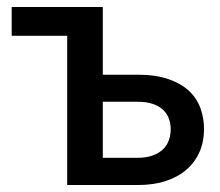

<svg xmlns="http://www.w3.org/2000/svg" viewBox="-20 -530 629 550"><path d="M375 -78Q398.5 -78 416.2 -84.2Q434 -90.5 445.8 -101.2Q457.5 -112 463.2 -127Q469 -142 469 -160Q469 -176 463.8 -190.2Q458.5 -204.5 447.2 -215.2Q436 -226 418 -232.2Q400 -238.5 374 -238.5H274.5V-78ZM373.5 -316Q426.5 -316 463 -303.2Q499.5 -290.5 522 -269Q544.5 -247.5 554.5 -219.2Q564.5 -191 564.5 -160.5Q564.5 -125 552 -95.8Q539.5 -66.5 515.2 -45Q491 -23.5 455.8 -11.8Q420.5 0 375 0H172.5V-427.5H13.5V-510H274.5V-316Z"/></svg>

Font: Lato 2
Style: Regular
Weight: 600
Designer: Lukasz Dziedzic with Adam Twardoch and Botio Nikoltchev
Foundry: tyPoland Lukasz Dziedzic
Version: Version 2.015; 2015-08-06; http://www.latofonts.com/